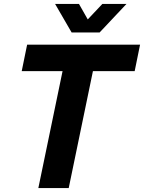

<svg xmlns="http://www.w3.org/2000/svg" viewBox="-20 -956 732 976"><path d="M174.9 0 300.9 -608.4H455.3L329.3 0ZM90.4 -594.4 117.9 -729H692L664.6 -594.4ZM344.1 -790.9 260 -936.1H381.4L426.1 -857.3L500.4 -936.1H623L486.3 -790.9Z"/></svg>

Font: Mona Sans ExtraLight
Style: Italic
Weight: 200
Italic angle: -11.6951°
Designer: Deni Anggara
Foundry: GitHub
Version: Version 2.000